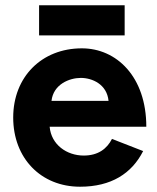

<svg xmlns="http://www.w3.org/2000/svg" viewBox="-20 -695 594 727"><path d="M283 12C401 12 479 -38 522 -123L404 -169C385 -132 352 -106 297 -106C233 -106 174 -147 168 -215H534C534 -405 421 -512 290 -512C138 -512 30 -404 30 -250C30 -96 135 12 283 12ZM128 -561H452V-675H128ZM175 -313C182 -376 243 -400 286 -400C329 -400 385 -376 391 -313Z"/></svg>

Font: HB Figtree Prototype
Style: Bold
Weight: 700
Designer: Alfredo Marco Pradil
Foundry: Hanken Design Co.®
Version: Version 1.002;Glyphs 3.2 (3228)